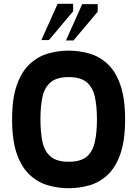

<svg xmlns="http://www.w3.org/2000/svg" viewBox="-20 -986 726 1016"><path d="M343 10Q287 10 233.5 -5.5Q180 -21 137 -61Q94 -101 69 -172Q44 -243 44 -354Q44 -465 69 -536Q94 -607 137 -647Q180 -687 233.5 -702.5Q287 -718 343 -718Q402 -718 455.5 -702Q509 -686 551 -646Q593 -606 617.5 -535Q642 -464 642 -354Q642 -244 617.5 -173Q593 -102 551 -62Q509 -22 455.5 -6Q402 10 343 10ZM343 -130Q406 -130 438 -156.5Q470 -183 481.5 -233.5Q493 -284 493 -354Q493 -425 481.5 -475Q470 -525 438 -551.5Q406 -578 343 -578Q281 -578 248.5 -551Q216 -524 205 -474Q194 -424 194 -354Q194 -285 205 -234.5Q216 -184 248.5 -157Q281 -130 343 -130ZM329 -772 415 -964H497V-924L369 -772ZM199 -774 285 -966H367V-926L239 -774Z"/></svg>

Font: Rowdies Light
Style: Regular
Weight: 300
Designer: Jaikishan Patel
Version: Version 1.000; ttfautohint (v1.8.3)